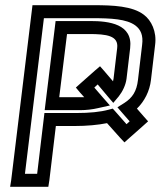

<svg xmlns="http://www.w3.org/2000/svg" viewBox="-20 -694 618 739"><path d="M478 -163 530 -209 550 -227 534 -245 507 -276C536 -304 556 -343 561 -386L577 -521C584 -573 562 -616 534 -637C490 -671 414 -674 342 -674H130H105L102 -649L23 0L19 25H44H141H166L170 0L195 -209H267C314 -209 357 -213 392 -220L443 -163L459 -146L478 -163ZM467 -216 423 -266 414 -276 399 -272C366 -263 325 -259 273 -259H176H151L148 -234L123 -25H76L149 -624H336C407 -624 467 -621 501 -596C521 -581 532 -559 527 -521L511 -386C506 -343 490 -318 459 -298L432 -281L451 -259L479 -227L467 -216ZM431 -509 417 -391C416 -388 416 -384 415 -381L380 -422L365 -439L345 -422L292 -375L272 -357L287 -339L304 -320C301 -320 297 -320 294 -320H208L238 -563H322C390 -563 437 -557 431 -509ZM481 -509C492 -602 399 -613 328 -613H219H194L191 -588L155 -295L152 -270H177H288C312 -270 337 -273 358 -278L403 -288L375 -320L343 -357L356 -369L398 -319L416 -298L437 -323C452 -342 464 -367 467 -391L481 -509Z"/></svg>

Font: Gamestation Display Outline
Style: Italic
Weight: 400
Designer: Jonas Hecksher
Foundry: Jonas Hecksher, Playtypeª, e-types AS
Version: Version 1.003